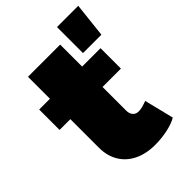

<svg xmlns="http://www.w3.org/2000/svg" viewBox="-220 -839 945 945"><g transform="rotate(-45 252.5 -366.0)"><path d="M307 -210Q307 -188 319 -175.5Q331 -163 351 -164Q361 -164 376 -168Q391 -172 407 -178L445 -24Q418 -8 375.5 1Q333 10 289 10Q227 10 180.5 -12.5Q134 -35 108.5 -77Q83 -119 83 -176V-670H307ZM8 -517H435V-375H8ZM357 -742H505L485 -561H357Z"/></g></svg>

Font: Alexandria Black
Style: Regular
Weight: 900
Designer: Mohamed Gaber
Foundry: Kief Type Foundry
Version: Version 5.100